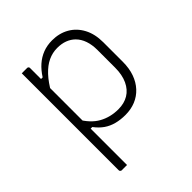

<svg xmlns="http://www.w3.org/2000/svg" viewBox="-201 -669 1001 1001"><g transform="rotate(-45 300.0 -168.0)"><path d="M110 -526Q117 -526 123.5 -526Q130 -526 136.5 -526Q143 -526 149 -526Q153 -526 155 -524.5Q157 -523 158.5 -521Q160 -519 160 -515Q160 -426 160 -336.5Q160 -247 160 -157.5Q160 -68 160 21.5Q160 111 160 200Q154 200 147.5 200Q141 200 134.5 200Q128 200 121 200Q118 200 115.5 198.5Q113 197 111.5 194.5Q110 192 110 189Q110 112 110 35Q110 -42 110 -118.5Q110 -195 110 -272Q110 -349 110 -426Q110 -449 110 -474.5Q110 -500 110 -526ZM343 -536Q396 -536 437 -512.5Q478 -489 501.5 -445Q525 -401 525 -340V-196Q525 -148 511.5 -110Q498 -72 473 -45Q448 -18 414 -4Q380 10 339 10Q303 10 272.5 2Q242 -6 217.5 -23Q193 -40 172 -68H145V-152Q180 -90 227.5 -63.5Q275 -37 334 -37Q377 -37 408.5 -56Q440 -75 457.5 -112.5Q475 -150 475 -203V-333Q475 -372 464.5 -402Q454 -432 434 -452Q416 -470 391 -479.5Q366 -489 334 -489Q299 -489 267 -474Q235 -459 205 -427Q175 -395 145 -342V-434H172Q193 -467 218.5 -489.5Q244 -512 275 -524Q306 -536 343 -536Z"/></g></svg>

Font: Recursive Sans Linear Light
Style: Regular
Weight: 300
Version: Version 1.085